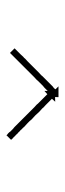

<svg xmlns="http://www.w3.org/2000/svg" viewBox="174 -622 199 586"><g transform="rotate(-90 273.0 -329.5)"><path d="M417 -383Q416 -382 413 -379Q411 -377 409.5 -375.5Q408 -374 407 -373Q405 -371 403 -369Q401 -367 399 -365Q396 -362 394 -359.5Q392 -357 389 -355Q387 -352 384 -349.5Q381 -347 379 -345Q376 -342 373 -339Q370 -336 367 -333Q364 -330 361.5 -327.5Q359 -325 356 -322Q353 -319 350 -316Q347 -313 344 -310Q341 -307 338 -304.5Q335 -302 333 -299Q328 -294 322 -288Q320 -286 317.5 -283.5Q315 -281 313 -279Q310 -276 305 -271Q303 -269 301.5 -267.5Q300 -266 298 -265Q297 -264 296 -263Q295 -262 294 -261Q293 -259 293 -259L302 -250H269L270 -283L279 -273Q279 -273 280 -275Q281 -276 282 -277Q283 -278 284 -279Q286 -281 290 -285Q292 -287 294 -289Q296 -291 298 -293Q301 -295 303.5 -297.5Q306 -300 308 -302Q311 -305 313.5 -307.5Q316 -310 319 -313Q321 -316 324 -318.5Q327 -321 330 -324Q333 -327 336 -330Q339 -333 342 -336Q348 -342 353 -347Q356 -350 359 -353Q362 -356 365 -359Q367 -361 370 -364Q373 -367 375 -369Q378 -372 380 -374Q382 -376 385 -379Q387 -381 389 -383Q391 -385 393 -387Q394 -388 395.5 -389.5Q397 -391 399 -393Q402 -396 403 -397Q403 -397 403.5 -397.5Q404 -398 404 -398L418 -384Q416 -382 417 -383ZM154 -407Q156 -406 158 -404Q160 -402 161.5 -400.5Q163 -399 164 -397Q166 -395 168 -393Q170 -391 172 -389Q175 -387 177.5 -384.5Q180 -382 182 -380Q185 -377 187.5 -374.5Q190 -372 193 -369Q195 -367 198 -364Q201 -361 204 -358Q209 -353 216 -346Q218 -344 221 -341Q224 -338 227 -335Q230 -332 233 -329Q236 -326 239 -323Q241 -321 244 -318.5Q247 -316 249 -313Q254 -308 259 -303Q261 -301 263 -299Q265 -297 267 -295Q268 -294 269.5 -292.5Q271 -291 273 -289Q274 -288 275 -287Q276 -286 277 -285Q278 -284 278 -284L288 -293V-261L255 -260L264 -270Q264 -270 263 -271Q261 -273 259 -275Q255 -279 253 -281Q251 -283 249 -285Q247 -287 245 -289Q242 -292 239.5 -294Q237 -296 235 -299Q230 -303 224 -309Q219 -315 213 -321Q210 -324 207 -326.5Q204 -329 201 -332Q199 -335 196 -338Q193 -341 190 -344Q187 -347 184 -349.5Q181 -352 178 -355Q176 -358 173 -360.5Q170 -363 168 -366Q165 -368 163 -370.5Q161 -373 158 -375Q153 -381 150 -383Q147 -387 144 -389Q143 -390 142 -391Q141 -392 140 -393Q140 -393 139 -395L153 -409Q154 -408 154 -407Z"/></g></svg>

Font: FRB American Cursive Just Arrows
Style: Italic
Weight: 400
Italic angle: -25°
Version: Version 2.0;Modular Font Editor K font №1